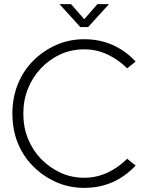

<svg xmlns="http://www.w3.org/2000/svg" viewBox="-20 -900 717 930"><path d="M388 10Q315 10 252 -18Q189 -46 141 -94Q93 -142 66.5 -206.5Q40 -271 40 -350Q40 -427 66.5 -492.5Q93 -558 141 -606Q189 -654 252 -682Q315 -710 388 -710Q535 -710 637 -602L596 -569Q554 -611 501 -636Q448 -661 388 -661Q326 -661 273 -637Q220 -613 179 -570Q139 -528 116 -472Q93 -416 93 -350Q93 -283 116 -227Q139 -171 179 -130Q220 -88 273 -63.5Q326 -39 388 -39Q448 -39 501 -64Q554 -89 596 -131L637 -98Q535 10 388 10ZM369 -769 268 -880H324L388 -807L452 -880H508L407 -769Z"/></svg>

Font: Kulim Park ExtraLight
Style: Regular
Weight: 275
Designer: Noponies / Dale Sattler
Foundry: Noponies
Version: Version 1.000; ttfautohint (v1.8.3)